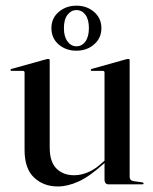

<svg xmlns="http://www.w3.org/2000/svg" viewBox="-20 -649 538 676"><path d="M348 -17V-78V-80.5V-393.5Q348 -396 346.8 -397.8Q345.5 -399.5 342 -399.5H303Q301.5 -399.5 300.5 -400.5Q299.5 -401.5 299.5 -402.5Q299.5 -404.5 300.5 -405.2Q301.5 -406 303.5 -406.5L423 -440Q427 -441 428.8 -441.2Q430.5 -441.5 432 -441.5Q434.5 -441.5 435.5 -440Q436.5 -438.5 436.5 -436V-26Q436.5 -20 439.5 -16.5Q442.5 -13 449 -11.5L480.5 -7Q483.5 -6.5 484.5 -5.5Q485.5 -4.5 485.5 -3Q485.5 -2 484.5 -1Q483.5 0 481 0H362Q355.5 0 351.8 -4.2Q348 -8.5 348 -17ZM66.5 -121V-393.5Q66.5 -396 65 -397.8Q63.5 -399.5 60 -399.5H21Q19 -399.5 18 -400.5Q17 -401.5 17 -402.5Q17 -404.5 18.2 -405.2Q19.5 -406 21 -406.5L141.5 -440Q145.5 -441 147 -441.2Q148.5 -441.5 150.5 -441.5Q152.5 -441.5 153.8 -440Q155 -438.5 155 -436V-130Q155 -79 178.8 -55.5Q202.5 -32 241 -32Q265 -32 290 -42.5Q315 -53 341 -77L357.5 -92L361.5 -87.5L344.5 -72Q294.5 -27 256.2 -9.8Q218 7.5 183.5 7.5Q133 7.5 99.8 -24Q66.5 -55.5 66.5 -121ZM249 -470.5Q212 -470.5 186.5 -492.5Q161 -514.5 161 -550Q161 -585 186.8 -607Q212.5 -629 249 -629Q286 -629 311.5 -606.8Q337 -584.5 337 -550Q337 -515 311.5 -492.8Q286 -470.5 249 -470.5ZM249 -613.5Q230.5 -613.5 217.8 -597Q205 -580.5 205 -550Q205 -520 217.8 -503Q230.5 -486 249 -486Q268.5 -486 280.8 -503Q293 -520 293 -550Q293 -580.5 280.8 -597Q268.5 -613.5 249 -613.5Z"/></svg>

Font: Fraunces 120pt
Style: Regular
Weight: 400
Version: Version 1.000;[b76b70a41]